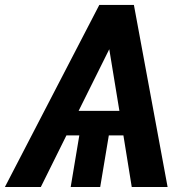

<svg xmlns="http://www.w3.org/2000/svg" viewBox="-37 -747 763 767"><path d="M489.3 0H632.5L497.9 -727.3H359.7L-17.4 0H126.1L228.3 -206H279.8L245.4 0H363.3L397.7 -206H456ZM277 -304 399.5 -550.4 440 -304Z"/></svg>

Font: Margiela Sans Semi Bold
Style: Italic
Weight: 600
Italic angle: -9.39999°
Designer: Stefan Endress, Andreas Faust
Version: Version 1.100;FEAKit 1.0